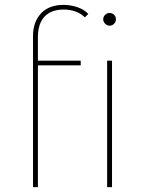

<svg xmlns="http://www.w3.org/2000/svg" viewBox="-20 -765 593 785"><path d="M115 0V-618Q115 -675 147.5 -710Q180 -745 240 -745Q268 -745 295.5 -736Q323 -727 341 -708L327 -694Q311 -710 288.5 -718Q266 -726 241 -726Q189 -726 162 -697Q135 -668 135 -613V-514V-503V0ZM125 -498V-517H310V-498ZM418 0V-517H438V0ZM428 -660Q418 -660 410 -668Q402 -676 402 -686Q402 -697 410 -704.5Q418 -712 428 -712Q439 -712 446.5 -704.5Q454 -697 454 -686Q454 -676 446.5 -668Q439 -660 428 -660Z"/></svg>

Font: Montserrat Alternates Thin
Style: Regular
Weight: 100
Designer: Julieta Ulanovsky
Foundry: Julieta Ulanovsky
Version: Version 9.000